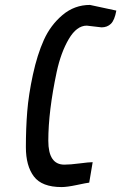

<svg xmlns="http://www.w3.org/2000/svg" viewBox="-20 -752 492 779"><path d="M230 7Q150 7 117.5 -36Q85 -79 85 -155Q85 -231 90.5 -299.5Q96 -368 113.5 -449Q131 -530 158 -590Q185 -650 233.5 -691Q282 -732 345 -732L452 -709Q445 -670 430 -655.5Q415 -641 392 -641Q389 -641 332 -648Q291 -648 259 -593.5Q227 -539 210 -460Q176 -300 176 -181Q176 -84 241 -84Q265 -84 303 -89Q341 -94 356 -94L342 -11Q332 -10 292 -1.5Q252 7 230 7Z"/></svg>

Font: Economica
Style: Bold Italic
Weight: 700
Designer: Vicente Lamonaca
Foundry: Vicente Lamonaca
Version: Version 1.100